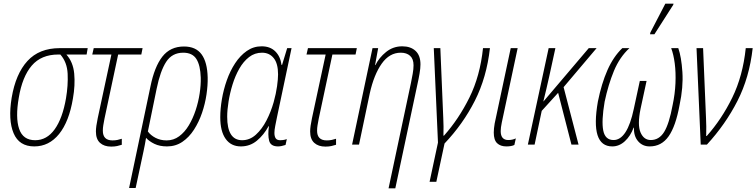

<svg xmlns="http://www.w3.org/2000/svg" viewBox="-20 -793 4148 1053"><path d="M168 10Q85 10 54.5 -62.5Q24 -135 44 -257Q66 -388 130.5 -458.5Q195 -529 308 -529H461L455 -494H344Q381 -453 387 -389.5Q393 -326 380 -253Q359 -126 304 -58Q249 10 168 10ZM173 -24Q237 -24 280 -84Q323 -144 342 -254Q354 -325 351 -388.5Q348 -452 311 -494H300Q206 -494 154 -433Q102 -372 83 -257Q64 -148 85 -86Q106 -24 173 -24Z M590 11Q551 11 528.5 -9.5Q506 -30 506 -72Q506 -98 516 -145L591 -494H486L494 -529H762L755 -494H628L553 -142Q549 -121 546.5 -106Q544 -91 544 -76Q544 -23 597 -23Q612 -23 624 -25.5Q636 -28 648 -32V1Q636 5 622 8Q608 11 590 11Z M805 -318Q827 -427 870.5 -482.5Q914 -538 989 -538Q1054 -538 1085.5 -495Q1117 -452 1119 -368Q1120 -326 1112.5 -275Q1105 -224 1088 -174Q1071 -124 1044 -82Q1017 -40 980 -15Q943 10 896 10Q856 10 827 -4Q798 -18 781 -37Q778 -18 774.5 0Q771 18 767 37L724 238H688ZM894 -23Q932 -23 962.5 -45.5Q993 -68 1015.5 -105.5Q1038 -143 1053 -188.5Q1068 -234 1075 -280.5Q1082 -327 1081 -367Q1079 -435 1057 -469.5Q1035 -504 985 -504Q924 -504 891.5 -454Q859 -404 839 -306L791 -72Q806 -51 833 -37Q860 -23 894 -23Z M1301 10Q1247 10 1217.5 -31.5Q1188 -73 1188 -150Q1188 -196 1197 -249Q1206 -302 1224 -353Q1242 -404 1269.5 -446Q1297 -488 1333.5 -513.5Q1370 -539 1415 -539Q1462 -539 1490 -511Q1518 -483 1524 -437H1527L1555 -529H1579L1499 -150Q1494 -125 1489.5 -102.5Q1485 -80 1485 -64Q1485 -45 1492 -34.5Q1499 -24 1517 -24Q1523 -24 1532 -25Q1541 -26 1553 -30L1546 2Q1522 10 1505 10Q1464 10 1456 -21.5Q1448 -53 1455 -101H1453Q1427 -53 1389 -21.5Q1351 10 1301 10ZM1308 -24Q1350 -24 1383.5 -54.5Q1417 -85 1441.5 -132.5Q1466 -180 1481 -233Q1494 -280 1499.5 -320Q1505 -360 1505 -385Q1505 -445 1481 -474.5Q1457 -504 1417 -504Q1377 -504 1346 -480Q1315 -456 1292.5 -416.5Q1270 -377 1255.5 -330Q1241 -283 1233.5 -236.5Q1226 -190 1226 -153Q1226 -24 1308 -24Z M1765 11Q1726 11 1703.5 -9.5Q1681 -30 1681 -72Q1681 -98 1691 -145L1766 -494H1661L1669 -529H1937L1930 -494H1803L1728 -142Q1724 -121 1721.5 -106Q1719 -91 1719 -76Q1719 -23 1772 -23Q1787 -23 1799 -25.5Q1811 -28 1823 -32V1Q1811 5 1797 8Q1783 11 1765 11Z M2234 -339Q2239 -364 2243.5 -389Q2248 -414 2248 -435Q2248 -470 2229 -487Q2210 -504 2178 -504Q2116 -504 2073.5 -444Q2031 -384 2008 -281L1949 0H1911L2023 -529H2054L2037 -436H2039Q2059 -477 2097.5 -508Q2136 -539 2186 -539Q2232 -539 2259 -514Q2286 -489 2286 -440Q2286 -419 2281 -389.5Q2276 -360 2270 -334L2148 240H2111Z M2336 204 2382 -11 2359 -529H2395L2411 -147Q2412 -129 2412.5 -100Q2413 -71 2412 -49H2415Q2496 -140 2554.5 -258Q2613 -376 2629 -529H2667Q2649 -368 2584 -240Q2519 -112 2418 -6L2373 204Z M2757 10Q2725 10 2706.5 -7.5Q2688 -25 2688 -66Q2688 -87 2693 -116L2781 -529H2819L2732 -121Q2729 -107 2727.5 -95Q2726 -83 2726 -74Q2726 -25 2768 -25Q2790 -25 2809 -34L2801 2Q2793 6 2782 8Q2771 10 2757 10Z M2875 0 2989 -529H3026L2992 -373Q2984 -339 2976 -303Q2968 -267 2960 -237H2961L3209 -529H3252L3071 -315L3153 0H3114L3041 -284L2951 -185L2912 0Z M3338 10Q3216 10 3259 -236Q3279 -335 3311.5 -408.5Q3344 -482 3393 -529H3432Q3378 -479 3347 -404Q3316 -329 3296 -235Q3278 -129 3288.5 -77Q3299 -25 3345 -25Q3420 -25 3456 -196L3489 -349H3526L3493 -196Q3475 -108 3493 -66.5Q3511 -25 3549 -25Q3595 -25 3622.5 -69.5Q3650 -114 3669 -217Q3682 -278 3684.5 -337Q3687 -396 3680.5 -445.5Q3674 -495 3661 -529H3700Q3717 -481 3722.5 -398Q3728 -315 3707 -217Q3686 -101 3647 -45.5Q3608 10 3543 10Q3504 10 3479.5 -18.5Q3455 -47 3457 -93H3455Q3438 -47 3407 -18.5Q3376 10 3338 10ZM3545 -605 3547 -615 3629 -773H3674L3672 -766L3569 -605Z M3823 0 3800 -529H3836L3852 -147Q3853 -129 3853.5 -99Q3854 -69 3853 -47H3856Q3938 -139 3996 -257.5Q4054 -376 4070 -529H4108Q4090 -368 4024.5 -239.5Q3959 -111 3857 0Z"/></svg>

Font: Noto Sans Condensed ExtraLight
Style: Italic
Weight: 200
Width: 3
Italic angle: -12°
Designer: Monotype Design Team
Foundry: Monotype Imaging Inc.
Version: Version 2.013; ttfautohint (v1.8.4.7-5d5b)